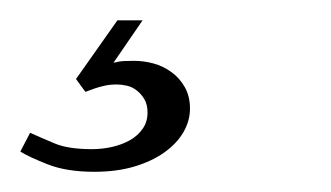

<svg xmlns="http://www.w3.org/2000/svg" viewBox="-64 -25 328 190"><path d="M48.3 37.1Q54.2 35.6 59.1 35.4Q64 35.2 68.8 35.2Q78.1 35.2 87.9 37.8Q97.7 40.5 105.7 46.4Q113.8 52.2 118.9 61.3Q124 70.3 124 82.5Q124 94.7 117.4 106Q110.8 117.2 98.4 126Q85.9 134.8 68.6 139.9Q51.3 145 29.3 145Q2 145 -16.6 137.7Q-35.2 130.4 -43.9 125L-34.2 106.4Q-23.4 111.3 -10 116.9Q3.4 122.6 26.9 122.6Q37.1 122.6 46.9 120.4Q56.6 118.2 64.5 113.8Q72.3 109.4 77.1 102.5Q82 95.7 82 86.4Q82 78.6 78.9 73.2Q75.7 67.9 71.3 64.5Q66.9 61 61.5 59.8Q56.2 58.6 51.8 58.6Q44.9 58.6 39.6 59.8Q34.2 61 29.8 62.5Q24.4 64.5 20.5 65.9L11.2 53.2L52.2 -4.9H77.1Z"/></svg>

Font: Parisienne
Style: Regular
Weight: 400
Designer: Astigmatic (AOETI)
Foundry: Astigmatic (AOETI)
Version: Version 1.000